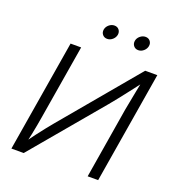

<svg xmlns="http://www.w3.org/2000/svg" viewBox="-161 -1049 1071 1175"><g transform="rotate(20 374.5 -461.5)"><path d="M611.8 0H543.5L619.6 -461.4Q623.5 -482.4 629.4 -512.9Q635.3 -543.5 642.8 -582.5Q650.4 -621.6 659.7 -667.5L672.4 -662.6Q635.7 -614.7 607.7 -578.4Q579.6 -542 556.9 -513.4Q534.2 -484.9 513.2 -459.5L127 0H46.9L167.5 -727.5H236.3L155.8 -242.7Q151.9 -218.8 146.5 -189Q141.1 -159.2 134.3 -126.2Q127.4 -93.3 119.6 -59.6L108.9 -64Q132.8 -97.7 156.5 -128.9Q180.2 -160.2 201.4 -186.8Q222.7 -213.4 239.3 -233.4L653.3 -727.5H732.4ZM569.8 -831.1Q550.8 -831.1 539.6 -844.7Q528.3 -858.4 531.2 -877.4Q534.2 -896.5 550.3 -909.9Q566.4 -923.3 585.4 -923.3Q604.5 -923.3 615.5 -909.9Q626.5 -896.5 623.5 -877.4Q620.1 -858.4 604.5 -844.7Q588.9 -831.1 569.8 -831.1ZM367.2 -831.1Q348.1 -831.1 336.9 -844.7Q325.7 -858.4 328.6 -877.4Q332 -896.5 347.9 -909.9Q363.8 -923.3 382.8 -923.3Q401.9 -923.3 412.8 -909.9Q423.8 -896.5 420.9 -877.4Q417.5 -858.4 401.9 -844.7Q386.2 -831.1 367.2 -831.1Z"/></g></svg>

Font: Inter 18pt Light
Style: Italic
Weight: 300
Italic angle: -9.3988°
Designer: Rasmus Andersson
Foundry: rsms
Version: Version 4.001;git-66647c0bb